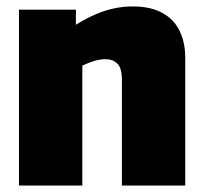

<svg xmlns="http://www.w3.org/2000/svg" viewBox="-20 -577 634 597"><path d="M39 0V-547H216V-500Q250 -521 278.5 -533Q307 -545 335 -551Q363 -557 393 -557Q448 -557 484.5 -537Q521 -517 538.5 -481Q556 -445 556 -397V0H359V-331Q359 -365 345 -379Q331 -393 308 -393Q297 -393 285 -390.5Q273 -388 261 -383.5Q249 -379 236 -373V0Z"/></svg>

Font: Georama ExtraCondensed Thin ExtraBold
Style: Regular
Weight: 800
Version: Version 1.001